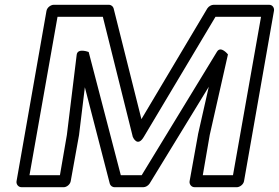

<svg xmlns="http://www.w3.org/2000/svg" viewBox="-20 -756 1163 801"><path d="M409 -686 534 -185C534 -185 553 -139 580 -185L879 -686H1069L952 -25H826L855 -193L931 -529C931 -529 901 -567 885 -540L571 -25H484L350 -539C350 -539 304 -557 300 -528L259 -193L230 -25H103L220 -686ZM454 -721C452 -729 444 -736 434 -736H204C193 -736 177 -726 174 -711L49 0C47 11 55 25 70 25H246C257 25 272 15 275 0L310 -194V-195L334 -392L438 10C440 18 448 25 458 25H578C587 25 598 19 604 10L851 -394L806 -195V-194L771 0C769 11 777 25 792 25H968C979 25 995 15 998 0L1123 -711C1125 -722 1118 -736 1103 -736H871C862 -736 851 -730 845 -721L570 -259Z"/></svg>

Font: Asimov
Style: XWidOuIt
Weight: 500
Designer: Google
Version: Version 2.000980; 2014